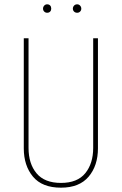

<svg xmlns="http://www.w3.org/2000/svg" viewBox="-20 -858 563 888"><path d="M433 -172Q433 -92 390 -41Q347 10 262 10Q175 10 132.5 -41Q90 -92 90 -172V-681H112V-174Q112 -101 149 -56.5Q186 -12 262 -12Q338 -12 374.5 -57Q411 -102 411 -174V-681H433ZM217 -818Q217 -810 212 -804.5Q207 -799 198 -799Q190 -799 184.5 -804.5Q179 -810 179 -818Q179 -826 184.5 -832Q190 -838 198 -838Q207 -838 212 -832.5Q217 -827 217 -818ZM356 -818Q356 -810 350.5 -804.5Q345 -799 337 -799Q328 -799 322.5 -804.5Q317 -810 317 -818Q317 -826 322.5 -832Q328 -838 337 -838Q345 -838 350.5 -832Q356 -826 356 -818Z"/></svg>

Font: Fira Sans Extra Condensed Thin
Style: Regular
Weight: 250
Width: 1
Designer: Carrois Corporate & Edenspiekermann AG
Foundry: Carrois Corporate GbR & Edenspiekermann AG
Version: Version 4.203